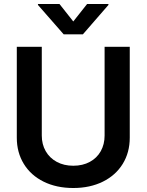

<svg xmlns="http://www.w3.org/2000/svg" viewBox="-20 -945 745 976"><path d="M639.6 -707V-245.1Q639.6 -169.9 603.8 -111.8Q567.9 -53.7 502.7 -21.5Q437.5 10.7 352.5 10.7Q267.1 10.7 201.9 -21.5Q136.7 -53.7 101.1 -111.8Q65.4 -169.9 65.4 -245.1V-707H192.4V-255.9Q192.4 -211.4 212.2 -176.8Q231.9 -142.1 268.3 -122.3Q304.7 -102.5 352.5 -102.5Q400.4 -102.5 436.5 -122.1Q472.7 -141.6 492.2 -176.5Q511.7 -211.4 511.7 -255.9V-707ZM352.5 -835.9 422.9 -924.8H531.2V-919.9L401.4 -770.5H303.7L172.9 -919.9V-924.8H282.2Z"/></svg>

Font: Pretendard Std SemiBold
Style: Regular
Weight: 600
Designer: Base glyphs from Inter by Rasmus Andersson; Hangeul glyphs from Noto Sans CJK(Source Han Sans) by Jang Soo-young and Kan
Foundry: Kil Hyung-jin
Version: Version 1.309